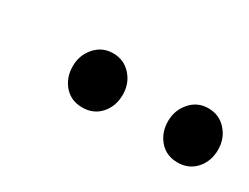

<svg xmlns="http://www.w3.org/2000/svg" viewBox="-29 -915 478 369"><g transform="rotate(30 210.0 -731.0)"><path d="M307.1 -731Q307.1 -755.4 322.8 -773.2Q338.4 -791 362.3 -791Q386.7 -791 402.3 -773.4Q418 -755.9 418 -731Q418 -705.6 402.6 -688.2Q387.2 -670.9 362.3 -670.9Q337.4 -670.9 322.3 -688.2Q307.1 -705.6 307.1 -731ZM95.7 -731Q95.7 -755.4 111.3 -773.2Q127 -791 150.9 -791Q175.3 -791 190.9 -773.4Q206.5 -755.9 206.5 -731Q206.5 -705.6 191.2 -688.2Q175.8 -670.9 150.9 -670.9Q126 -670.9 110.8 -688.2Q95.7 -705.6 95.7 -731Z"/></g></svg>

Font: Meera Inimai
Style: Regular
Weight: 400
Version: 2.0.0+20160526